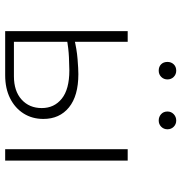

<svg xmlns="http://www.w3.org/2000/svg" viewBox="-0 -684 685 724"><g transform="rotate(90 342.0 -322.5)"><path d="M98 0V-462H138V-33H268Q324 -33 356 -62Q388 -91 388 -138Q388 -185 352.5 -213.5Q317 -242 246 -242Q230 -242 196.5 -240.5Q163 -239 125 -232V-260Q166 -270 203.5 -273Q241 -276 260 -276Q342 -276 385.5 -240.5Q429 -205 429 -144Q429 -102 408.5 -69.5Q388 -37 351 -18.5Q314 0 264 0ZM543 0V-462H586V0ZM247 -579Q232 -579 223 -588Q214 -597 214 -612Q214 -626 223 -635.5Q232 -645 247 -645Q261 -645 270.5 -635.5Q280 -626 280 -612Q280 -598 270.5 -588.5Q261 -579 247 -579ZM435 -579Q421 -579 411 -588Q401 -597 401 -612Q401 -626 411 -635.5Q421 -645 435 -645Q449 -645 458.5 -635.5Q468 -626 468 -612Q468 -598 458.5 -588.5Q449 -579 435 -579Z"/></g></svg>

Font: Ysabeau SC ExtraLight
Style: Regular
Weight: 250
Designer: Christian Thalmann (Catharsis Fonts)
Version: Version 2.001;gftools[0.9.30]; featfreeze: smcp